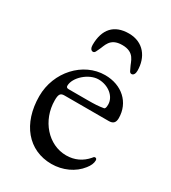

<svg xmlns="http://www.w3.org/2000/svg" viewBox="-158 -695 706 793"><g transform="rotate(30 195.0 -298.5)"><path d="M130 -472C140 -472 142 -484 147 -493C159 -515 162 -557 222 -557C282 -557 285 -515 297 -493C302 -484 304 -472 314 -472C324 -472 329 -483 329 -496C329 -560 292 -612 222 -612C152 -612 115 -571 115 -496C115 -483 120 -472 130 -472ZM213 15C266 15 317 -8 347 -47C359 -62 365 -76 365 -89C365 -95 362 -99 357 -99C353 -99 351 -98 346 -91C321 -62 288 -46 248 -46C163 -46 94 -124 94 -220C94 -249 100 -257 119 -257H330C351 -257 360 -267 360 -288C360 -362 303 -414 223 -414C118 -414 30 -318 30 -203C30 -72 103 15 213 15ZM121 -288C113 -288 109 -291 109 -298C109 -338 162 -385 208 -385C255 -385 294 -353 294 -315C294 -301 292 -294 286 -293C264 -289 244 -288 212 -288Z"/></g></svg>

Font: EB Garamond
Style: Regular
Weight: 400
Designer: Georg Duffner and Octavio Pardo
Foundry: Georg Duffner
Version: Version 1.000;PS 001.000;hotconv 1.0.88;makeotf.lib2.5.64775